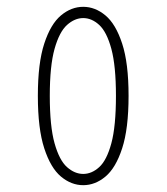

<svg xmlns="http://www.w3.org/2000/svg" viewBox="-20 -532 490 563"><path d="M224 11Q189 11 158.8 -14.2Q128.5 -39.5 109.8 -97Q91 -154.5 91 -251Q91 -347 109.8 -404.2Q128.5 -461.5 158.8 -486.8Q189 -512 224 -512Q259 -512 289.2 -486.8Q319.5 -461.5 338.2 -404.2Q357 -347 357 -251Q357 -154.5 338.2 -97Q319.5 -39.5 289.2 -14.2Q259 11 224 11ZM224 -22Q249 -22 271 -42Q293 -62 306.5 -111.8Q320 -161.5 320 -251Q320 -339 306.5 -388.8Q293 -438.5 271 -458.8Q249 -479 224 -479Q199 -479 176.5 -458.8Q154 -438.5 140 -388.8Q126 -339 126 -251Q126 -161.5 140 -111.8Q154 -62 176.5 -42Q199 -22 224 -22Z"/></svg>

Font: Trispace Condensed Thin
Style: Regular
Weight: 100
Width: 3
Designer: Tyler Finck
Foundry: Etcetera Type Company
Version: Version 1.210; ttfautohint (v1.8.3)